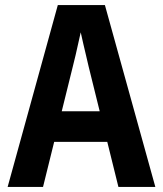

<svg xmlns="http://www.w3.org/2000/svg" viewBox="-20 -734 640 754"><path d="M10 0 207 -714H392L590 0H445L328 -473Q323 -496 317.5 -518Q312 -540 307 -562.5Q302 -585 297 -607Q292 -585 287 -562.5Q282 -540 277 -518Q272 -496 266 -473L149 0ZM168 -177 198 -297H404L418 -177Z"/></svg>

Font: Noto Sans Mono
Style: Bold
Weight: 700
Designer: Monotype Design Team
Foundry: Monotype Imaging Inc.
Version: Version 2.014